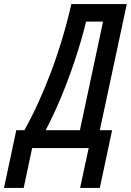

<svg xmlns="http://www.w3.org/2000/svg" viewBox="-115 -734 649 952"><path d="M-95.2 197.8 -34.2 -88.4H5.9Q76.2 -213.9 137.5 -376Q198.7 -538.1 238.8 -713.9H513.7L379.9 -88.4H440.9L379.9 197.8H282.2L324.7 0H44.4L2.4 197.8ZM111.3 -88.4H281.2L396 -627H312Q287.6 -528.3 254.6 -430.2Q221.7 -332 184.6 -244.1Q147.5 -156.2 111.3 -88.4Z"/></svg>

Font: Open Sans Condensed SemiBold
Style: Italic
Weight: 600
Width: 3
Italic angle: -12°
Designer: Monotype Design Team
Foundry: Monotype Imaging Inc.
Version: Version 3.000; ttfautohint (v1.8.4)